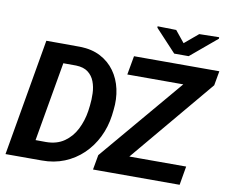

<svg xmlns="http://www.w3.org/2000/svg" viewBox="-93 -1031 1373 1150"><g transform="rotate(10 593.0 -456.0)"><path d="M230.5 0H72.3L92.8 -114.3L234.9 -113.3Q301.3 -113.3 346.7 -144.8Q392.1 -176.3 418.2 -227.8Q444.3 -279.3 453.6 -339.4L458 -374Q462.4 -411.1 460.9 -449.5Q459.5 -487.8 447 -520.5Q434.6 -553.2 407.7 -573.7Q380.9 -594.2 335 -595.7L172.9 -596.2L192.9 -710.9L339.4 -710.4Q410.6 -709 463.4 -681.4Q516.1 -653.8 549.8 -606.9Q583.5 -560.1 596.7 -499.8Q609.9 -439.5 602.1 -373L598.1 -338.4Q588.4 -267.1 557.9 -205.1Q527.3 -143.1 479.2 -96.9Q431.2 -50.8 368.2 -25.1Q305.2 0.5 230.5 0ZM276.9 -710.9 153.3 0H10.3L133.3 -710.9ZM1088.9 -114.3 1069.3 0H579.6L599.6 -114.3ZM1169.9 -623 647.5 0H542.5L558.6 -90.3L1083.5 -710.9H1185.5ZM1136.7 -710.9 1116.7 -596.2H646L666.5 -710.9ZM888.2 -909.7 945.3 -839.4 1028.3 -909.2 1148.9 -911.6 1149.4 -902.8 988.8 -768.1H900.9L774.9 -903.3L774.4 -912.1Z"/></g></svg>

Font: Roboto
Style: Bold Italic
Weight: 700
Italic angle: -12°
Designer: Christian Robertson
Foundry: Google
Version: Version 3.0